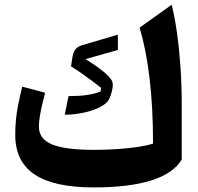

<svg xmlns="http://www.w3.org/2000/svg" viewBox="-20 -797 851 826"><path d="M761.8 -110.9V-350.4Q761.8 -428 756.7 -504.3Q751.7 -580.5 742.2 -650.1Q732.6 -719.7 718.6 -776.6L580.7 -678.2Q609.2 -582 623.8 -457.4Q638.4 -332.7 638.4 -179.2Q616.2 -171.7 576 -165.4Q535.8 -159.1 486 -155.7Q436.2 -152.3 385 -152.3Q260.5 -152.3 203.9 -175.7Q147.4 -199 147.4 -252.4Q147.4 -271.5 151.2 -295.5Q155 -319.5 161.1 -345.8Q167.3 -372.2 174 -398.1L75.5 -424.2Q64.7 -379 57.9 -344.6Q51.2 -310.2 48.4 -279.8Q45.6 -249.4 45.6 -216.3Q45.6 -102.3 128.8 -46.5Q211.9 9.3 382.8 9.3Q536.2 9.3 631.4 -21Q726.7 -51.2 761.8 -110.9ZM487 -647.7 331.1 -602Q313.2 -595.9 303.7 -584Q294.1 -572 289.7 -538.7L285.6 -511.6Q307.7 -497.7 331.7 -481Q355.6 -464.4 377.5 -448.1Q399.4 -431.9 414.8 -419.2L413 -403.4Q385.5 -392.6 352.7 -388.1Q319.9 -383.5 274.7 -383.5L258.6 -303.5Q291.6 -303.5 326.5 -309.7Q361.4 -315.9 391.4 -327.6Q421.3 -339.2 438.7 -355.9Q445.1 -361.2 451.2 -374.6Q457.3 -387.9 461.3 -404.1Q465.3 -420.2 465.3 -433.8Q465.3 -454.2 434.3 -481.3Q403.2 -508.4 348 -542.7L487.2 -582.1Z"/></svg>

Font: Pinar-VF
Style: Regular
Weight: 300
Designer: Amin Abedi
Version: Version 3.0